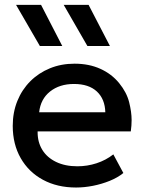

<svg xmlns="http://www.w3.org/2000/svg" viewBox="-20 -780 612 814"><path d="M302.5 15Q222.5 15 162 -17.8Q101.5 -50.5 67.8 -109.5Q34 -168.5 34 -246.5Q34 -303.5 53.5 -351.8Q73 -400 108.5 -435.5Q144 -471 191.8 -490.5Q239.5 -510 296 -510Q357.5 -510 405.5 -488.2Q453.5 -466.5 485.2 -427.5Q517 -388.5 527.5 -346.8Q538 -305 538 -271Q538 -247.5 534.5 -223H139.5Q139.5 -221 139.5 -219Q139.5 -177 159.5 -144.5Q179.5 -112 217.8 -93.5Q256 -75 308 -75Q350 -75 389.2 -87.8Q428.5 -100.5 460.5 -125.5L503 -46.5Q479 -27 445 -13.2Q411 0.5 374 7.8Q337 15 302.5 15ZM146 -304H426.5Q425 -360 390.8 -392Q356.5 -424 293.5 -424Q232.5 -424 192.2 -392Q152 -360 146 -304ZM350.5 -585 250 -759.5H355.5L446 -585ZM149 -585 48 -759.5H154L244 -585Z"/></svg>

Font: Geologica EX
Style: Regular
Weight: 400
Designer: Sindre Bremnes, Frode Helland
Foundry: Monokrom Skriftforlag AS
Version: Version 1.010;gftools[0.9.28]